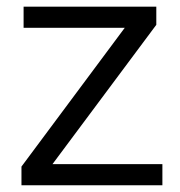

<svg xmlns="http://www.w3.org/2000/svg" viewBox="-20 -548 532 568"><path d="M460.4 -62.5V0H43.5V-55.2L349.1 -465.8H49.8V-528.3H442.4V-474.6L135.3 -62.5Z"/></svg>

Font: Vazirmatn RD FD Light
Style: Regular
Weight: 300
Designer: Saber Rastikerdar
Foundry: Saber Rastikerdar
Version: Version 33.003